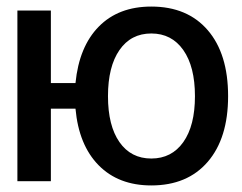

<svg xmlns="http://www.w3.org/2000/svg" viewBox="-20 -552 738 585"><path d="M33 0V-520H135V-299H210Q221 -410 281 -471Q341 -532 441 -532Q551 -532 613 -460Q675 -388 675 -259Q675 -131 613 -59Q551 13 441 13Q341 13 280.5 -48.5Q220 -110 210 -221H135V0ZM441 -69Q503 -69 538.5 -119Q574 -169 574 -259Q574 -349 538.5 -399.5Q503 -450 441 -450Q379 -450 344 -399.5Q309 -349 309 -259Q309 -169 344 -119Q379 -69 441 -69Z"/></svg>

Font: Non Bureau
Style: Regular
Weight: 400
Designer: Jona Saucedo
Foundry: Non Foundry
Version: Version 1.000; ttfautohint (v1.8.4)